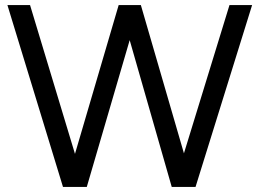

<svg xmlns="http://www.w3.org/2000/svg" viewBox="-20 -742 1030 762"><path d="M890.8 -722H980.6L756 0H669ZM9.4 -722H99.2L317.2 0H230ZM451 -722H535.4L324.4 0H239ZM454.8 -722H539L748.8 0H661.6Z"/></svg>

Font: 寒蝉端黑体 Light
Style: Regular
Weight: 300
Designer: ChillDuanSans {Warren2060}; 
Source Han Sans {Ryoko NISHIZUKA 西塚涼子 (kana, bopomofo & ideographs); Paul D. Hunt (Latin, G
Foundry: ChillType&Adobe
Version: Version 1.300;Glyphs 3.3 (3306)